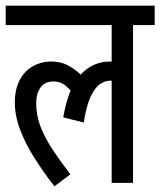

<svg xmlns="http://www.w3.org/2000/svg" viewBox="-20 -642 563 674"><path d="M0 -554V-622H523V-554H447V0H372V-380L406 -344Q395 -354 385 -356.5Q375 -359 367 -359Q351 -359 333.5 -348.5Q316 -338 300 -306.5Q284 -275 274 -212L202 -230Q220 -334 263 -380Q306 -426 366 -426Q380 -426 392 -423Q404 -420 413 -416L416 -394L372 -413V-554ZM248 -296Q233 -321 213.5 -338.5Q194 -356 168 -356Q137 -356 122 -334.5Q107 -313 107 -280Q107 -239 121 -201Q135 -163 161.5 -122Q188 -81 227 -30L171 12Q132 -38 100.5 -88Q69 -138 50.5 -187Q32 -236 32 -283Q32 -319 42.5 -346Q53 -373 70.5 -390.5Q88 -408 111 -417Q134 -426 159 -426Q185 -426 205 -418.5Q225 -411 244.5 -396Q264 -381 285 -358Z"/></svg>

Font: Noto Sans ExtraCondensed
Style: Regular
Weight: 400
Width: 2
Designer: Monotype Design Team
Foundry: Monotype Imaging Inc.
Version: Version 2.013